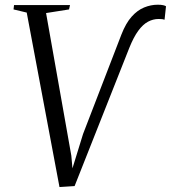

<svg xmlns="http://www.w3.org/2000/svg" viewBox="-20 -764 706 794"><path d="M226 9.5 90.5 -712 36 -725 38 -743H269.5L265.5 -725L170.5 -710L275 -120L283.5 -24L267 -27L323.5 -210L482 -621Q500.5 -668.5 524.5 -695.2Q548.5 -722 576.2 -733.2Q604 -744.5 632 -744.5Q646.5 -744.5 655 -742.5Q663.5 -740.5 666.5 -738L660.5 -682.5Q655.5 -684 650.8 -684.8Q646 -685.5 636 -685.5Q613 -685.5 592 -674.2Q571 -663 551.8 -636.8Q532.5 -610.5 514.5 -565.5L288.5 5.5Z"/></svg>

Font: Merriweather 144pt Light
Style: Italic
Weight: 300
Italic angle: -7.8°
Version: Version 2.101